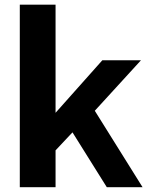

<svg xmlns="http://www.w3.org/2000/svg" viewBox="-20 -780 632 800"><path d="M425 0 282 -228.5 211.5 -153.5V0H62.5V-760.5H211.5V-310L406.5 -529H567.5L375 -318.5L574 0Z"/></svg>

Font: 1883 Sans
Style: Bold
Weight: 700
Designer: 1883 Sans project is a fork of Public Sans.
Version: Version 1.009